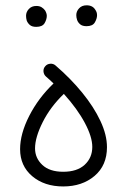

<svg xmlns="http://www.w3.org/2000/svg" viewBox="-20 -669 489 709"><path d="M54.2 -118.2Q54.2 -174.8 87.9 -241Q121.6 -307.1 177.7 -360.8Q164.1 -374 149.9 -386.2Q141.6 -393.6 140.6 -404.8Q139.6 -416 147 -424.3Q153.8 -432.6 165.3 -433.6Q176.8 -434.6 185.1 -427.2Q240.7 -379.4 283.7 -326.7Q326.7 -273.9 350.8 -222.4Q375 -170.9 375 -125.5Q375 -58.1 329.1 -19.3Q283.2 19.5 213.4 19.5Q144 19.5 99.1 -18.3Q54.2 -56.2 54.2 -118.2ZM109.4 -121.1Q109.4 -85.4 136.2 -60.1Q163.1 -34.7 213.4 -34.7Q264.6 -34.7 292.7 -60.5Q320.8 -86.4 320.8 -126.5Q320.8 -163.6 293.2 -215.3Q265.6 -267.1 215.8 -322.3Q166 -274.4 137.7 -218Q109.4 -161.6 109.4 -121.1ZM261.7 -613.3Q261.7 -627 272 -638.2Q282.2 -649.4 299.8 -649.4Q322.3 -649.4 332 -632.8Q338.4 -624 338.4 -612.8Q338.4 -600.6 330.3 -586.4Q322.3 -572.3 299.3 -572.3Q284.2 -572.3 275.9 -579.3Q267.6 -586.4 264.6 -595.7Q261.7 -604.5 261.7 -613.3ZM76.2 -610.8Q76.2 -624.5 86.4 -635.7Q96.7 -647 114.3 -647Q126 -647 133.8 -642.1Q141.6 -637.2 146.5 -630.4Q152.8 -619.6 152.8 -610.4Q152.8 -597.7 144.8 -583.7Q136.7 -569.8 113.8 -569.8Q98.1 -569.8 90.1 -576.9Q82 -584 78.6 -593.3Q76.2 -602.1 76.2 -610.8Z"/></svg>

Font: Mikhak Light
Style: Regular
Weight: 300
Designer: Amin Abedi
Version: Version 3.3